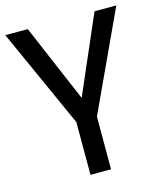

<svg xmlns="http://www.w3.org/2000/svg" viewBox="-112 -809 752 890"><g transform="rotate(-15 264.5 -364.0)"><path d="M530.3 -727.5 310.1 -252.9V0H211.4V-252.9L-2.4 -727.5H105.5L264.2 -355L425.8 -727.5Z"/></g></svg>

Font: Coda
Style: Regular
Weight: 400
Designer: vernon adams
Foundry: vernon adams
Version: Version 2.001; ttfautohint (v0.8) -r 50 -G 200 -x